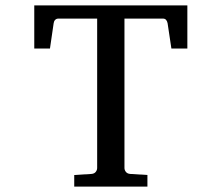

<svg xmlns="http://www.w3.org/2000/svg" viewBox="-20 -691 821 711"><path d="M614.7 -511.2 600.6 -605Q599.1 -612.8 595 -617.4Q590.8 -622.1 584 -622.1H440.9V-68.8Q440.9 -61.5 446 -54.7Q451.2 -47.9 461.9 -46.9L525.9 -43V0H254.9V-43L318.8 -46.9Q329.6 -47.9 334.7 -54.7Q339.8 -61.5 339.8 -68.8V-622.1H195.8Q189 -622.1 184.3 -617.4Q179.7 -612.8 178.7 -605L165 -511.2H106.9V-670.9H673.8V-511.2Z"/></svg>

Font: BabelStone Ogham Fixed
Style: Regular
Weight: 400
Monospace: yes
Designer: Andrew West
Foundry: BabelStone
Version: Version 2.02 March 14, 2022